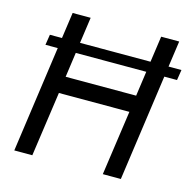

<svg xmlns="http://www.w3.org/2000/svg" viewBox="-103 -801 912 905"><g transform="rotate(15 353.5 -348.5)"><path d="M44 0H132L177 -316H521L476 0H564L637 -519H699L707 -570H644L662 -697H574L556 -570H212L230 -697H142L124 -570H65L57 -519H117ZM188 -398 205 -519H549L532 -398Z"/></g></svg>

Font: HK Grotesk
Style: Italic
Weight: 400
Italic angle: -16°
Designer: Alfredo Marco Pradil
Foundry: Hanken Design Co.
Version: Version 3.001;FEAKit 1.0